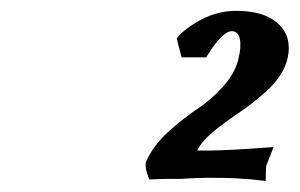

<svg xmlns="http://www.w3.org/2000/svg" viewBox="-20 -701 548 351"><path d="M403.8 -644Q386.2 -644 356.9 -596.2H312Q303.2 -628.9 303.2 -630.9Q317.4 -648.9 347.7 -665Q377.9 -681.2 412.1 -681.2Q463.4 -681.2 488.8 -657.5Q514.2 -633.8 505.9 -595.2Q502.4 -579.1 491.9 -563Q481.4 -546.9 464.8 -532.2Q448.2 -517.6 434.3 -507.3Q420.4 -497.1 400.9 -483.9Q397.5 -481.4 377.9 -466.8Q346.7 -441.9 340.8 -425.8H363.8Q393.6 -425.8 480 -432.1Q466.8 -398.4 466.8 -397.9Q465.8 -394 465.8 -370.1Q435.1 -374 424.8 -374Q422.9 -374 418.5 -374.5Q414.1 -375 412.1 -375Q396 -376 359.9 -376Q342.3 -376 310.1 -374H285.2Q281.7 -374 268.8 -373.5Q255.9 -373 252.9 -373Q243.7 -396 247.1 -405.8Q260.3 -434.6 286.1 -458.7Q312 -482.9 352.1 -509.8Q407.7 -553.2 416 -594.2Q421.4 -615.2 418.5 -629.6Q415.5 -644 403.8 -644Z"/></svg>

Font: Linear Smooth
Style: Bold Italic
Weight: 700
Designer: Philipp H. Poll, Flanker
Foundry: Philipp H. Poll, reworked by Flanker
Version: Version 1.061 | FøM Fix